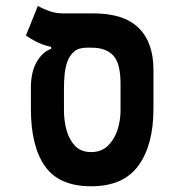

<svg xmlns="http://www.w3.org/2000/svg" viewBox="-20 -632 626 661"><path d="M293.9 9.3Q184.1 9.3 135.3 -59.1Q86.4 -127.4 86.4 -257.3V-329.6Q86.4 -384.3 106.2 -418.7Q126 -453.1 156.2 -463.9V-470.7Q129.9 -476.1 108.2 -486.8Q86.4 -497.6 69.3 -509.8L110.4 -611.8Q121.6 -604.5 146 -595.2Q170.4 -585.9 195.8 -585.9H301.8Q405.3 -585.9 456.8 -536.4Q508.3 -486.8 508.3 -391.1V-257.3Q508.3 -132.8 456.5 -61.8Q404.8 9.3 293.9 9.3ZM293.9 -108.4Q328.6 -108.4 351.1 -129.9Q373.5 -151.4 384.3 -184.3Q395 -217.3 395 -251.5V-342.8Q395 -415 369.4 -441.4Q343.8 -467.8 296.4 -467.8H277.8Q250 -467.8 234.4 -453.9Q218.8 -439.9 211.4 -418.2Q204.1 -396.5 202.1 -372.6Q200.2 -348.6 200.2 -329.1V-251.5Q200.2 -217.3 209 -184.3Q217.8 -151.4 238.3 -129.9Q258.8 -108.4 293.9 -108.4Z"/></svg>

Font: CaskaydiaCove NF SemiBold
Style: Regular
Weight: 600
Designer: Aaron Bell
Foundry: Saja Typeworks
Version: Version 2111.001; VTT 6.35;Nerd Fonts 3.2.1